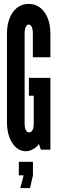

<svg xmlns="http://www.w3.org/2000/svg" viewBox="-20 -763 316 979"><path d="M112 8Q130.5 8 149.5 -2.8Q168.5 -13.5 178.5 -29L188.5 0H237V-366H127.5V-275H152V-134.5Q152 -88 127.5 -88Q117.5 -88 111.5 -100.5Q105.5 -113 105.5 -134.5V-591.5Q105.5 -612 111.2 -625Q117 -638 126 -638Q136 -638 141.8 -625.5Q147.5 -613 147.5 -591.5V-471H237V-591.5Q236.5 -660 206.2 -701.5Q176 -743 126 -743Q76.5 -743 46.2 -701.5Q16 -660 15.5 -591.5V-143.5Q15 -77 42.2 -34.5Q69.5 8 112 8ZM83.5 196H133L148 131V62H76V131H100.5Z"/></svg>

Font: League Gothic SemiCondensed
Style: Regular
Weight: 400
Width: 4
Designer: The League of Moveable Type
Version: Version 1.600; ttfautohint (v1.8.3)